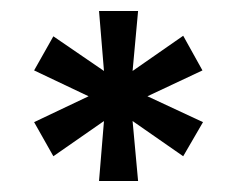

<svg xmlns="http://www.w3.org/2000/svg" viewBox="-20 -708 430 349"><path d="M169 -488 77 -424 42 -486 141 -533 42 -580 77 -642 169 -579 160 -688H231L221 -579L313 -643L348 -580L248 -533L349 -486L313 -424L221 -488L231 -379H160Z"/></svg>

Font: Saira ExtraCondensed
Style: Bold
Weight: 700
Width: 2
Designer: Hector Gatti with collaboration of the Omnibus-Type team
Foundry: Omnibus-Type
Version: Version 0.072; ttfautohint (v1.8)